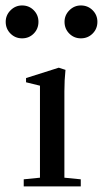

<svg xmlns="http://www.w3.org/2000/svg" viewBox="-58 -667 368 687"><path d="M21 -529.8Q-3.4 -529.8 -20.5 -546.9Q-37.6 -564 -37.6 -588.9Q-37.6 -612.8 -20.3 -630.1Q-2.9 -647.5 21 -647.5Q45.9 -647.5 62.7 -630.4Q79.6 -613.3 79.6 -588.9Q79.6 -564 62.7 -546.9Q45.9 -529.8 21 -529.8ZM231.4 -529.8Q207 -529.8 189.9 -546.9Q172.9 -564 172.9 -588.9Q172.9 -612.8 190.2 -630.1Q207.5 -647.5 231.4 -647.5Q256.3 -647.5 273.4 -630.4Q290.5 -613.3 290.5 -588.9Q290.5 -564 273.4 -546.9Q256.3 -529.8 231.4 -529.8ZM26.9 0V-25.4L85 -31.2V-360.4L35.2 -372.6V-387.7L152.3 -424.8L176.3 -417Q172.4 -380.4 172.4 -340.3V-31.2L231 -25.4V0Z"/></svg>

Font: Elstob 18pt Medium
Style: Regular
Weight: 500
Designer: Peter S. Baker
Version: Version 1.015